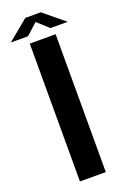

<svg xmlns="http://www.w3.org/2000/svg" viewBox="-231 -994 683 1047"><g transform="rotate(-20 110.0 -470.0)"><path d="M40 0V-800H190V0ZM-55 -841 65 -940H155L275 -841H175L110 -900L45 -841Z"/></g></svg>

Font: Big Shoulders Text Black
Style: Regular
Weight: 900
Designer: Patric King
Foundry: XO Type Co
Version: Version 1.000; ttfautohint (v1.8.2)